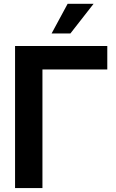

<svg xmlns="http://www.w3.org/2000/svg" viewBox="-20 -963 592 983"><path d="M529.3 -727.5V-607.4H197.3V0H57.1V-727.5ZM244.1 -791.5 326.2 -943.4H459L340.3 -791.5Z"/></svg>

Font: Inter Cardless Display
Style: Bold
Weight: 700
Designer: Rasmus Andersson
Foundry: rsms
Version: Version 4.001;git-9221beed3